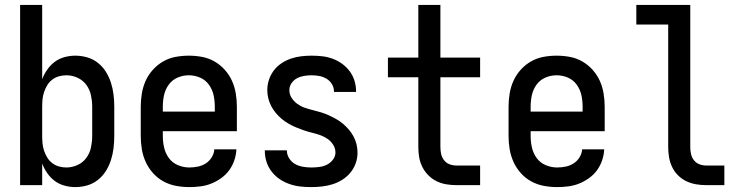

<svg xmlns="http://www.w3.org/2000/svg" viewBox="-20 -755 3040 783"><path d="M287 8Q265 8 243 2Q221 -4 203.5 -17Q186 -30 173 -48.5Q160 -67 152 -88V0H62V-735H152V-432Q160 -453 173 -471.5Q186 -490 203.5 -503Q221 -516 243 -522Q265 -528 287 -528Q312 -528 336 -521Q360 -514 379.5 -498.5Q399 -483 412 -462Q425 -441 432.5 -417.5Q440 -394 443 -369.5Q446 -345 446 -320V-200Q446 -175 443 -150.5Q440 -126 432.5 -102.5Q425 -79 412 -58Q399 -37 379.5 -21.5Q360 -6 336 1Q312 8 287 8ZM251 -72Q274 -72 296 -82Q318 -92 332 -111Q346 -130 351 -153.5Q356 -177 356 -200V-320Q356 -343 351 -366.5Q346 -390 332 -409Q318 -428 296 -438Q274 -448 251 -448Q236 -448 221 -444Q206 -440 193.5 -430.5Q181 -421 173 -408Q165 -395 160 -380.5Q155 -366 153.5 -350.5Q152 -335 152 -320V-200Q152 -185 153.5 -169.5Q155 -154 160 -139.5Q165 -125 173 -112Q181 -99 193.5 -89.5Q206 -80 221 -76Q236 -72 251 -72Z M752 8Q725 8 698 3Q671 -2 647 -15Q623 -28 604.5 -48.5Q586 -69 574.5 -94Q563 -119 558.5 -146Q554 -173 554 -200V-320Q554 -347 558.5 -374Q563 -401 574 -425.5Q585 -450 603.5 -470.5Q622 -491 645.5 -504.5Q669 -518 696 -523Q723 -528 750 -528Q777 -528 804 -523Q831 -518 854.5 -504.5Q878 -491 896.5 -470.5Q915 -450 926 -425.5Q937 -401 941.5 -374Q946 -347 946 -320V-220H644V-200Q644 -176 649.5 -152.5Q655 -129 669 -110Q683 -91 705.5 -81.5Q728 -72 752 -72Q769 -72 786.5 -75.5Q804 -79 819 -88.5Q834 -98 843.5 -113.5Q853 -129 854 -146H944Q943 -123 935.5 -101Q928 -79 914.5 -60.5Q901 -42 882 -28.5Q863 -15 842 -6.5Q821 2 798 5Q775 8 752 8ZM856 -300V-320Q856 -344 851 -367Q846 -390 832 -409.5Q818 -429 796 -438.5Q774 -448 750 -448Q726 -448 704 -438.5Q682 -429 668 -409.5Q654 -390 649 -367Q644 -344 644 -320V-300Z M1249 8Q1226 8 1204 5.5Q1182 3 1160.5 -4.5Q1139 -12 1120.5 -24.5Q1102 -37 1088 -55Q1074 -73 1067 -94.5Q1060 -116 1060 -139Q1060 -139 1060 -140Q1060 -141 1060 -142H1150Q1150 -141 1150 -141Q1150 -141 1150 -140Q1150 -124 1159.5 -109Q1169 -94 1183.5 -86Q1198 -78 1215 -75Q1232 -72 1249 -72Q1265 -72 1281.5 -74Q1298 -76 1312.5 -83Q1327 -90 1337.5 -103.5Q1348 -117 1348 -133Q1348 -150 1338.5 -165Q1329 -180 1314.5 -189.5Q1300 -199 1284 -204.5Q1268 -210 1251.5 -214Q1235 -218 1219 -223.5Q1203 -229 1187.5 -235.5Q1172 -242 1157 -250.5Q1142 -259 1129 -270Q1116 -281 1105 -294Q1094 -307 1086 -322.5Q1078 -338 1074 -354.5Q1070 -371 1070 -388Q1070 -409 1077 -430Q1084 -451 1097 -468Q1110 -485 1128 -497Q1146 -509 1166.5 -516Q1187 -523 1208.5 -525.5Q1230 -528 1251 -528Q1273 -528 1294.5 -525.5Q1316 -523 1336.5 -515.5Q1357 -508 1375 -495Q1393 -482 1406 -464.5Q1419 -447 1425.5 -426Q1432 -405 1432 -384Q1432 -383 1432 -382Q1432 -381 1432 -380H1342Q1342 -381 1342 -381Q1342 -381 1342 -382Q1342 -398 1333.5 -412Q1325 -426 1311.5 -434Q1298 -442 1282.5 -445Q1267 -448 1251 -448Q1236 -448 1220.5 -445.5Q1205 -443 1191.5 -436Q1178 -429 1169 -416Q1160 -403 1160 -387Q1160 -370 1169.5 -355.5Q1179 -341 1193 -331Q1207 -321 1223 -315.5Q1239 -310 1255.5 -306Q1272 -302 1288.5 -297Q1305 -292 1320.5 -285Q1336 -278 1351 -269.5Q1366 -261 1379 -250Q1392 -239 1403 -226Q1414 -213 1422 -198Q1430 -183 1434 -166.5Q1438 -150 1438 -132Q1438 -110 1430.5 -89Q1423 -68 1409 -51Q1395 -34 1376 -22Q1357 -10 1336 -3.5Q1315 3 1293 5.5Q1271 8 1249 8Z M1841 0Q1820 0 1799.5 -3.5Q1779 -7 1760.5 -16Q1742 -25 1727 -40Q1712 -55 1702.5 -74Q1693 -93 1689.5 -113.5Q1686 -134 1686 -155V-440H1562V-520H1686V-735H1776V-520H1938V-440H1776V-155Q1776 -141 1779 -127Q1782 -113 1791 -101.5Q1800 -90 1813.5 -85Q1827 -80 1841 -80H1938V0Z M2252 8Q2225 8 2198 3Q2171 -2 2147 -15Q2123 -28 2104.5 -48.5Q2086 -69 2074.5 -94Q2063 -119 2058.5 -146Q2054 -173 2054 -200V-320Q2054 -347 2058.5 -374Q2063 -401 2074 -425.5Q2085 -450 2103.5 -470.5Q2122 -491 2145.5 -504.5Q2169 -518 2196 -523Q2223 -528 2250 -528Q2277 -528 2304 -523Q2331 -518 2354.5 -504.5Q2378 -491 2396.5 -470.5Q2415 -450 2426 -425.5Q2437 -401 2441.5 -374Q2446 -347 2446 -320V-220H2144V-200Q2144 -176 2149.5 -152.5Q2155 -129 2169 -110Q2183 -91 2205.5 -81.5Q2228 -72 2252 -72Q2269 -72 2286.5 -75.5Q2304 -79 2319 -88.5Q2334 -98 2343.5 -113.5Q2353 -129 2354 -146H2444Q2443 -123 2435.5 -101Q2428 -79 2414.5 -60.5Q2401 -42 2382 -28.5Q2363 -15 2342 -6.5Q2321 2 2298 5Q2275 8 2252 8ZM2356 -300V-320Q2356 -344 2351 -367Q2346 -390 2332 -409.5Q2318 -429 2296 -438.5Q2274 -448 2250 -448Q2226 -448 2204 -438.5Q2182 -429 2168 -409.5Q2154 -390 2149 -367Q2144 -344 2144 -320V-300Z M2860 0Q2839 0 2818.5 -3.5Q2798 -7 2779 -16Q2760 -25 2745 -40Q2730 -55 2721 -74Q2712 -93 2708.5 -113.5Q2705 -134 2705 -155V-655H2575V-735H2795V-155Q2795 -141 2798 -127Q2801 -113 2810 -101.5Q2819 -90 2832.5 -85Q2846 -80 2860 -80H2934V0Z"/></svg>

Font: Iosevka SS04 Medium
Style: Regular
Weight: 500
Monospace: yes
Designer: Belleve Invis
Foundry: Belleve Invis
Version: Version 19.0.0; ttfautohint (v1.8.4)